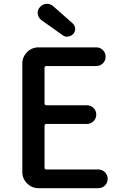

<svg xmlns="http://www.w3.org/2000/svg" viewBox="-20 -984 640 1004"><path d="M181.6 0Q146.5 0 121.6 -24.9Q96.7 -49.8 96.7 -85V-651.4Q96.7 -686.5 121.6 -711.4Q146.5 -736.3 181.6 -736.3H483.4Q503.9 -736.3 518.1 -722.2Q532.2 -708 532.2 -687.5Q532.2 -667 518.1 -652.8Q503.9 -638.7 483.4 -638.7H222.7Q212.9 -638.7 212.9 -628.9V-443.4Q212.9 -433.6 222.7 -433.6H433.6Q454.1 -433.6 468.8 -419.4Q483.4 -405.3 483.4 -384.8Q483.4 -364.3 468.8 -350.1Q454.1 -335.9 433.6 -335.9H222.7Q212.9 -335.9 212.9 -326.2V-107.4Q212.9 -97.7 222.7 -97.7H494.1Q514.6 -97.7 528.8 -83.5Q543 -69.3 543 -48.8Q543 -28.3 528.8 -14.2Q514.6 0 494.1 0ZM363.3 -806.6Q352.5 -794.9 335.9 -793Q334 -792 331.1 -792Q317.4 -792 306.6 -800.8L196.3 -878.9Q180.7 -890.6 177.7 -911.1Q176.8 -914.1 176.8 -917Q176.8 -933.6 188.5 -946.3Q201.2 -961.9 221.7 -963.9Q223.6 -963.9 225.6 -963.9Q244.1 -963.9 257.8 -952.1L360.4 -861.3Q373 -849.6 373 -832Q373 -818.4 363.3 -806.6Z"/></svg>

Font: Gen Jyuu GothicX Medium
Style: Regular
Weight: 500
Designer: Ryoko NISHIZUKA (kana &amp; ideographs); Paul D. Hunt (Latin, Greek &amp; Cyrillic); Wenlong ZHANG (bopomofo); Sandoll C
Version: Version 1.058.20140828